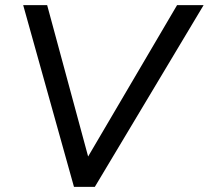

<svg xmlns="http://www.w3.org/2000/svg" viewBox="-20 -725 810 745"><path d="M267 0 70 -705H163L333 -77H298L667 -705H770L348 0Z"/></svg>

Font: Nunito Sans 12pt ExtraLight 12pt Medium
Style: Italic
Weight: 500
Italic angle: -9°
Version: Version 3.101;gftools[0.9.27]